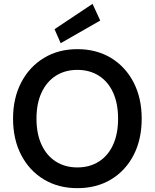

<svg xmlns="http://www.w3.org/2000/svg" viewBox="-20 -968 805 1000"><path d="M383 12Q284 12 208.5 -33.5Q133 -79 90.5 -160.5Q48 -242 48 -350Q48 -457 90.5 -538.5Q133 -620 208.5 -666Q284 -712 383 -712Q483 -712 558.5 -666Q634 -620 676 -538.5Q718 -457 718 -350Q718 -242 676 -160.5Q634 -79 558.5 -33.5Q483 12 383 12ZM383 -96Q447 -96 495 -126.5Q543 -157 569 -214Q595 -271 595 -350Q595 -429 569 -486Q543 -543 495 -573.5Q447 -604 383 -604Q319 -604 271 -573.5Q223 -543 196.5 -486Q170 -429 170 -350Q170 -271 196.5 -214Q223 -157 271 -126.5Q319 -96 383 -96ZM296 -743 264 -816 462 -948 502 -861Z"/></svg>

Font: DM Sans 11pt SemiBold
Style: Regular
Weight: 600
Version: Version 4.004;gftools[0.9.30]